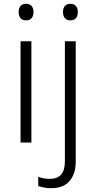

<svg xmlns="http://www.w3.org/2000/svg" viewBox="-20 -749 505 1009"><path d="M145 -532V0H88V-532ZM117 -729Q136 -729 146 -717.5Q156 -706 156 -686Q156 -665 146 -653.5Q136 -642 117 -642Q98 -642 88 -653.5Q78 -665 78 -686Q78 -706 88 -717.5Q98 -729 117 -729ZM250 240Q228 240 211 236.5Q194 233 181 229V180Q196 186 211.5 188.5Q227 191 244 191Q280 191 300.5 169Q321 147 321 99V-532H378V100Q378 145 362.5 176.5Q347 208 319 224Q291 240 250 240ZM311 -686Q311 -706 321 -717.5Q331 -729 350 -729Q369 -729 379 -717.5Q389 -706 389 -686Q389 -665 379 -653.5Q369 -642 350 -642Q331 -642 321 -653.5Q311 -665 311 -686Z"/></svg>

Font: Noto Sans Cham Light
Style: Regular
Weight: 300
Version: Version 2.002